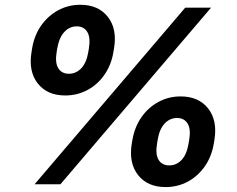

<svg xmlns="http://www.w3.org/2000/svg" viewBox="-20 -759 978 791"><path d="M662.1 11.7Q587.9 11.7 548.8 -37.8Q509.8 -87.4 522.9 -167.5L525.4 -182.1Q534.7 -235.8 562.7 -276.1Q590.8 -316.4 632.8 -339.1Q674.8 -361.8 724.1 -361.8Q798.3 -361.8 837.4 -312.3Q876.5 -262.7 863.3 -182.1L860.8 -167.5Q852.1 -114.3 823.7 -73.7Q795.4 -33.2 753.7 -10.7Q711.9 11.7 662.1 11.7ZM249 -365.7Q174.3 -365.7 135.5 -415.3Q96.7 -464.8 109.9 -544.9L112.3 -559.6Q121.1 -613.3 149.4 -653.6Q177.7 -693.8 219.5 -716.6Q261.2 -739.3 311 -739.3Q385.3 -739.3 424.3 -689.5Q463.4 -639.6 449.7 -559.6L447.3 -544.9Q438.5 -491.7 410.4 -451.2Q382.3 -410.6 340.3 -388.2Q298.3 -365.7 249 -365.7ZM122.6 0 743.2 -727.5H849.6L229 0ZM263.7 -455.1Q293.5 -455.1 314.9 -477.8Q336.4 -500.5 343.8 -544.9L346.2 -559.6Q353.5 -604.5 339.6 -627.4Q325.7 -650.4 295.9 -650.4Q266.6 -650.4 245.1 -627.4Q223.6 -604.5 215.8 -559.6L213.4 -544.9Q206.1 -500.5 220.2 -477.8Q234.4 -455.1 263.7 -455.1ZM677.2 -77.6Q707 -77.6 728.3 -100.3Q749.5 -123 756.8 -167.5L759.3 -182.1Q767.1 -227.1 752.9 -250Q738.8 -272.9 709.5 -272.9Q679.7 -272.9 658.2 -250Q636.7 -227.1 629.4 -182.1L627 -167.5Q619.6 -123 633.5 -100.3Q647.5 -77.6 677.2 -77.6Z"/></svg>

Font: Inter Display
Style: Bold Italic
Weight: 700
Italic angle: -9.39999°
Designer: Rasmus Andersson
Foundry: rsms
Version: Version 4.000;git-a52131595